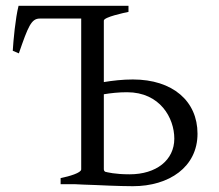

<svg xmlns="http://www.w3.org/2000/svg" viewBox="-20 -635 754 662"><path d="M581 -157C581 -83 519 -34 427 -34C376 -34 350 -41 342 -43C339 -46 338 -48 338 -51V-310C362 -314 389 -317 418 -317C532 -317 581 -228 581 -157ZM438 -361C403 -361 368 -357 338 -352V-564C338 -576 408 -591 423 -594V-615H44C33 -572 26 -494 24 -460L45 -451C77 -544 88 -571 117 -571H260V-51C260 -39 219 -27 189 -21V0H236C251 1 280 2 310 3L356 5C383 6 414 7 438 7C563 7 661 -59 661 -174C661 -286 576 -361 438 -361Z"/></svg>

Font: Temporarium
Style: Regular
Weight: 400
Version: Version 1.1